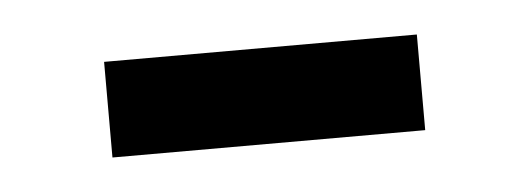

<svg xmlns="http://www.w3.org/2000/svg" viewBox="-24 -362 408 148"><g transform="rotate(-5 180.0 -288.0)"><path d="M59 -325H301V-251H59Z"/></g></svg>

Font: PT Sans
Style: Regular
Weight: 400
Designer: A.Korolkova, O.Umpeleva, V.Yefimov
Foundry: ParaType Ltd
Version: Version 2.003